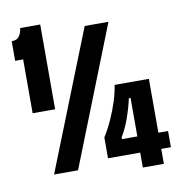

<svg xmlns="http://www.w3.org/2000/svg" viewBox="-82 -781 859 899"><g transform="rotate(-10 347.0 -331.5)"><path d="M61 -300V-556H23V-649Q47 -649 58 -663Q69 -677 73 -703H168V-300ZM110 0 372 -660H485L224 0ZM372 -31V-130Q394 -165 412.5 -206Q431 -247 444 -288Q457 -329 462 -364H625V40H525V-291H517Q507 -246 490.5 -199.5Q474 -153 452 -117V-108H671V-31Z"/></g></svg>

Font: Bricolage Grotesque 36pt Condensed SemiBold
Style: Regular
Weight: 600
Width: 3
Designer: Mathieu Triay
Foundry: Atelier Triay
Version: Version 1.001;gftools[0.9.33.dev8+g029e19f]